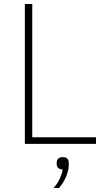

<svg xmlns="http://www.w3.org/2000/svg" viewBox="-20 -718 521 958"><path d="M459 0H104V-698H141V-33H459ZM294 66Q309 66 316 73.5Q323 81 323 94V105Q323 132 309 165Q295 198 274 220H247Q268 197 279 171.5Q290 146 293 128Q277 127 270 119.5Q263 112 263 102V94Q263 81 270.5 73.5Q278 66 294 66Z"/></svg>

Font: IBM Plex Sans ExtraLight
Style: Regular
Weight: 250
Designer: Mike Abbink, Paul van der Laan, Pieter van Rosmalen
Foundry: Bold Monday
Version: Version 3.201